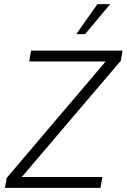

<svg xmlns="http://www.w3.org/2000/svg" viewBox="-20 -914 616 934"><path d="M4 0 13 -49 494 -615H122L131 -668H576L568 -619L86 -53H478L469 0ZM351 -748 454 -894H516L394 -748Z"/></svg>

Font: Gantari Light
Style: Italic
Weight: 300
Italic angle: -10°
Version: Version 1.000